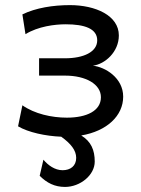

<svg xmlns="http://www.w3.org/2000/svg" viewBox="-20 -528 558 758"><path d="M466.3 -146.5C466.3 -220.7 395 -263.7 346.7 -268.6C395 -274.9 449.2 -323.2 449.2 -388.2C449.2 -466.8 356.9 -507.8 256.3 -507.8C189.9 -507.8 121.6 -497.1 68.4 -471.2L80.6 -393.1C130.4 -423.8 196.3 -432.1 239.3 -432.1C314 -432.1 363.8 -415 363.8 -368.7C363.8 -322.8 309.6 -297.9 236.8 -297.9H134.3V-229.5H236.8C318.8 -229.5 378.4 -195.8 378.4 -144C378.4 -90.3 321.8 -63.5 244.1 -63.5C183.6 -63.5 116.2 -78.6 68.4 -112.3L51.3 -29.3C91.8 -5.4 159.7 9.3 221.7 11.7C259.8 39.1 280.8 65.4 280.8 95.2C280.8 127 258.3 144 227.1 144C196.3 144 169.4 124 151.4 102.5L136.7 166C165 194.3 195.8 210 236.8 210C296.4 210 354 163.6 354 109.9C354 64.5 339.8 30.8 300.8 6.8C401.9 -10.3 466.3 -70.8 466.3 -146.5Z"/></svg>

Font: Andika
Style: Regular
Weight: 400
Designer: Victor Gaultney, Annie Olsen, Julie Remington, Don Collingsworth, Eric Hays
Foundry: SIL International
Version: Version 1.000